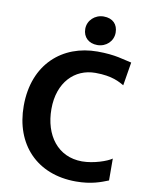

<svg xmlns="http://www.w3.org/2000/svg" viewBox="-102 -1027 838 1106"><g transform="rotate(10 317.0 -474.0)"><path d="M404.8 -787.6C456.5 -787.6 497.1 -825.7 497.1 -876C497.1 -923.8 467.8 -956.1 413.6 -956.1C362.8 -956.1 320.8 -917.5 320.8 -867.7C320.8 -818.8 355 -787.6 404.8 -787.6ZM48.8 -369.6C48.8 -144.5 190.9 7.8 419.9 7.8C510.3 7.8 564.5 -14.2 607.4 -31.2L606.9 -159.2C581.1 -140.1 502 -112.3 434.6 -112.3C293.5 -112.3 209 -225.1 209 -379.4C209 -535.6 302.2 -627.9 422.9 -627.9C523.4 -627.9 566.4 -599.6 592.8 -585.4L615.2 -722.2C568.4 -731 521 -751 413.1 -751C210.4 -751 48.8 -615.7 48.8 -369.6Z"/></g></svg>

Font: Merriweather Sans
Style: Bold
Weight: 700
Designer: Eben Sorkin ( eben@eyebytes.com )
Foundry: Eben Sorkin
Version: Version 1.003